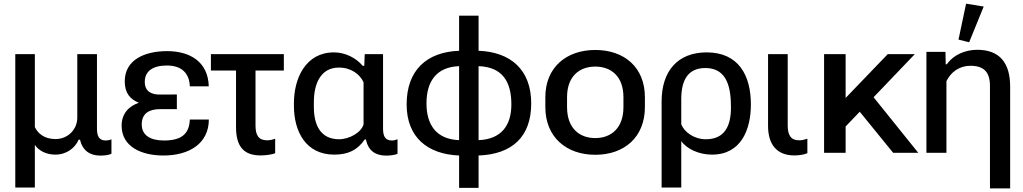

<svg xmlns="http://www.w3.org/2000/svg" viewBox="-20 -835 5588 1049"><path d="M63.5 189.5H170.4V-43.5C191.9 -10.7 234.4 9.8 281.7 9.8C344.7 9.8 390.1 -26.9 409.7 -71.8H417C431.2 -11.7 471.7 14.6 526.4 15.1C545.4 15.1 571.3 13.7 588.9 4.9V-73.7C578.1 -69.3 567.4 -67.4 557.6 -67.4C520.5 -67.4 509.8 -92.8 509.8 -132.3V-539.1H402.3V-192.9C402.3 -126 349.6 -75.2 283.2 -75.2C221.2 -75.2 186 -107.4 170.4 -140.6V-539.1H63.5Z M872.6 14.6C1014.2 14.6 1120.6 -50.8 1121.1 -182.1H1017.1C1014.2 -98.6 965.8 -67.4 875.5 -67.4C801.3 -67.4 754.4 -96.2 754.4 -154.8C754.4 -216.8 796.4 -238.8 855.5 -238.8H946.3V-318.8L855.5 -318.4C809.6 -317.4 771 -334 771 -387.7C771 -446.3 814.9 -477.1 892.1 -477.1C972.2 -477.1 1014.6 -435.1 1017.1 -363.3H1120.6C1117.2 -498 1017.1 -555.7 893.1 -555.7C773.4 -555.7 661.6 -510.3 661.6 -390.6C661.6 -326.2 690.9 -293 738.8 -273.4C684.1 -255.4 644.5 -214.4 644.5 -148.4C644.5 -32.2 754.4 14.6 872.6 14.6Z M1132.3 -449.7H1269.5V-141.1C1269.5 -35.2 1311 14.2 1403.8 14.2C1427.7 14.2 1466.8 9.8 1483.4 2V-77.1C1469.7 -71.8 1454.1 -68.4 1439 -68.4C1392.1 -68.4 1376 -98.1 1376 -148.9V-449.7H1530.8V-539.1H1132.3Z M1806.2 9.8C1882.8 9.8 1933.6 -15.6 1972.7 -73.2H1979.5C1991.2 -9.8 2034.2 15.1 2088.9 15.1C2106 15.1 2137.2 13.2 2151.9 4.9V-74.2C2141.6 -69.8 2131.3 -67.4 2121.6 -67.4C2083.5 -67.4 2072.8 -92.3 2072.8 -132.8V-539.1H1972.7L1970.2 -475.6H1961.4C1925.8 -518.1 1866.7 -548.8 1804.7 -548.8C1649.9 -548.8 1585.9 -407.2 1585.9 -271.5V-256.3C1585.9 -118.7 1649.4 9.8 1806.2 9.8ZM1832.5 -74.2C1730.5 -74.2 1694.8 -152.8 1694.8 -250.5V-277.8C1694.8 -375 1730.5 -465.8 1831.5 -465.8C1897.9 -465.8 1946.3 -429.7 1966.3 -385.3V-155.3C1954.1 -111.8 1889.6 -74.2 1832.5 -74.2Z M2488.3 191.4H2594.7V14.6C2775.4 7.8 2882.3 -85 2882.3 -270C2882.3 -455.1 2769 -550.8 2594.7 -557.6V-749.5H2488.3V-557.6C2310.5 -550.8 2201.7 -450.7 2201.7 -264.6C2201.7 -85 2315.9 7.8 2488.3 14.6ZM2488.3 -69.3C2361.8 -74.2 2310.1 -155.3 2310.1 -270C2310.1 -388.7 2362.8 -468.8 2488.3 -473.6ZM2594.7 -69.3V-473.6C2726.6 -468.8 2773.9 -386.7 2773.9 -264.6C2773.9 -149.4 2718.8 -74.2 2594.7 -69.3Z M3232.4 10.7C3390.6 10.7 3503.4 -85.4 3503.4 -249.5V-304.2C3503.4 -467.3 3390.6 -562 3232.4 -562C3074.7 -562 2959.5 -467.3 2959.5 -304.2V-249.5C2959.5 -85.4 3074.7 10.7 3232.4 10.7ZM3232.4 -80.6C3144.5 -80.6 3078.1 -135.7 3078.1 -249.5V-304.2C3078.1 -417 3144.5 -471.2 3232.4 -471.2C3319.8 -471.2 3386.2 -417 3386.2 -304.2V-249.5C3386.2 -136.2 3319.8 -80.6 3232.4 -80.6Z M3594.7 189.5H3702.1V-64.5C3731.4 -21.5 3798.8 9.8 3869.6 9.8C4030.8 9.8 4082.5 -129.4 4082.5 -264.2C4082.5 -422.9 4015.6 -548.8 3840.8 -548.8C3682.6 -548.8 3594.7 -446.8 3594.7 -280.3ZM3836.4 -74.2C3772 -74.2 3719.7 -112.8 3702.1 -155.3V-293C3702.1 -390.6 3733.9 -463.4 3834 -463.4C3958.5 -463.4 3973.6 -344.7 3973.6 -248C3973.6 -145.5 3938.5 -74.2 3836.4 -74.2Z M4319.8 14.2C4344.7 14.2 4372.1 10.3 4391.1 2V-77.1C4376.5 -72.3 4362.3 -68.4 4346.2 -68.4C4299.8 -68.4 4283.7 -98.6 4283.7 -148.9V-539.1H4176.3V-147C4176.3 -41 4228.5 14.2 4319.8 14.2Z M4978 -539.1H4830.1L4600.1 -299.8V-539.1H4482.4V0H4600.1V-144L4677.2 -224.6L4859.9 0H4997.1L4752.9 -303.7Z M5388.7 194.3H5499V-361.3C5499 -490.7 5442.4 -563 5318.8 -563C5255.4 -563 5189.9 -536.6 5153.3 -483.9H5147L5145.5 -551.8H5041.5V0H5150.9V-391.6C5175.3 -441.4 5221.7 -475.6 5281.7 -475.6C5356 -475.6 5388.7 -440.9 5388.7 -365.2ZM5274.9 -604 5354.5 -799.3 5258.3 -814.9 5216.8 -618.7Z"/></svg>

Font: Winston Medium
Style: Regular
Weight: 500
Designer: Vernon Adams, Kim Jin-seong, David Berlow, Cristiano Sobral
Foundry: The Winston Project Authors
Version: Version 3.004